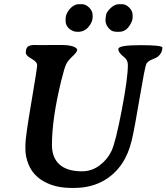

<svg xmlns="http://www.w3.org/2000/svg" viewBox="-20 -899 803 926"><path d="M296.4 -798.3V-808.6Q296.4 -832 316.4 -855.5Q336.4 -878.9 362.3 -878.9H375Q393.6 -878.9 410.2 -862.3Q426.8 -845.7 426.8 -824.7V-815.9Q426.8 -793 407 -769.3Q387.2 -745.6 356.4 -745.6H352.5Q332 -745.6 314.2 -760.5Q296.4 -775.4 296.4 -798.3ZM555.2 -878.9H567.9Q586.9 -878.9 603.3 -862.5Q619.6 -846.2 619.6 -826.7V-814Q619.6 -795.9 601.6 -770.8Q583.5 -745.6 553.7 -745.6H541Q537.1 -746.6 534.7 -746.6Q518.1 -746.6 503.4 -764.2Q488.8 -781.7 488.8 -800.3V-806.6L490.7 -821.3Q490.7 -837.4 511.5 -858.2Q532.2 -878.9 555.2 -878.9ZM102.5 -199.7Q102.5 -237.8 130.9 -403.6Q159.2 -569.3 159.2 -585Q159.2 -600.6 131.8 -616Q104.5 -631.3 104.5 -644.5Q104.5 -667 115 -674.6Q125.5 -682.1 145.5 -682.1L165 -681.6L274.9 -682.1Q330.6 -682.1 348.6 -666L352.5 -659.2Q352.5 -648.4 330.1 -627.7Q307.6 -606.9 299.1 -589.4Q290.5 -571.8 274.4 -505.9Q230.5 -325.2 230.5 -200.2Q230.5 -138.2 267.3 -105.5Q304.2 -72.8 375 -72.8Q422.4 -72.8 460.4 -101.3Q498.5 -129.9 518.1 -171.6Q537.6 -213.4 567.1 -367.4Q596.7 -521.5 596.7 -585.4Q596.7 -609.9 579.1 -623Q550.8 -644.5 550.8 -662.8Q550.8 -681.2 657 -681.2Q763.2 -681.2 763.2 -669.4Q763.2 -644 741.2 -625.5Q735.8 -621.1 714.1 -612.3Q692.4 -603.5 685.8 -591.1Q679.2 -578.6 653.8 -428.2Q628.9 -278.3 615.2 -221.7Q584.5 -91.3 486.8 -31.7Q422.9 7.3 339.4 7.3H318.4Q268.6 6.8 227.1 -7.8Q145.5 -37.1 117.7 -106Q102.5 -143.1 102.5 -180.2Z"/></svg>

Font: Averia Serif Libre
Style: Bold Italic
Weight: 700
Italic angle: -6.90001°
Version: Version 1.002